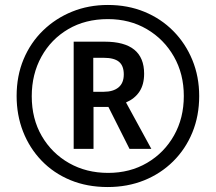

<svg xmlns="http://www.w3.org/2000/svg" viewBox="-20 -744 870 774"><path d="M414 10Q331 10 263.5 -18Q196 -46 147.5 -96.5Q99 -147 73 -213.5Q47 -280 47 -357Q47 -438 75 -505Q103 -572 153.5 -621Q204 -670 270.5 -697Q337 -724 415 -724Q495 -724 562 -696.5Q629 -669 678.5 -619Q728 -569 755.5 -502Q783 -435 783 -357Q783 -277 755.5 -210Q728 -143 678 -93.5Q628 -44 561 -17Q494 10 414 10ZM416 -47Q504 -47 573 -87.5Q642 -128 681.5 -198Q721 -268 721 -357Q721 -446 681 -516Q641 -586 572 -626.5Q503 -667 415 -667Q324 -667 255 -626.5Q186 -586 147 -515.5Q108 -445 108 -356Q108 -265 148.5 -195.5Q189 -126 258.5 -86.5Q328 -47 416 -47ZM277 -144V-576H402Q561 -576 561 -447Q561 -403 542 -374.5Q523 -346 488 -331L590 -144H502L417 -313H357V-144ZM398 -374Q436 -374 457.5 -391.5Q479 -409 479 -444Q479 -479 459.5 -495Q440 -511 398 -511H356V-374Z"/></svg>

Font: Noto Sans Ethiopic Condensed Medium
Style: Regular
Weight: 500
Width: 3
Designer: Monotype Design Team
Foundry: Monotype Imaging Inc.
Version: Version 2.102; ttfautohint (v1.8.4.7-5d5b)